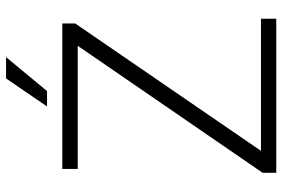

<svg xmlns="http://www.w3.org/2000/svg" viewBox="-170 -768 938 638"><g transform="rotate(-90 299.0 -449.0)"><path d="M116.7 -50.8H555.7V0H43.9V-45.4L465.8 -659.7H56.6V-710.9H540V-668ZM357.4 -897.9H428.2L315.4 -761.7H264.2Z"/></g></svg>

Font: RobotoInd Light
Style: Regular
Weight: 300
Designer: Google
Version: Version 2.001151; 2014